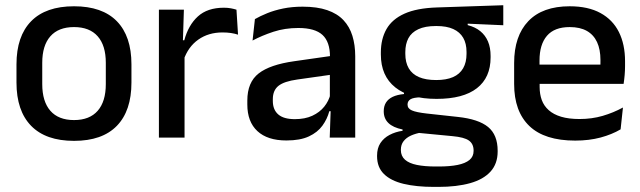

<svg xmlns="http://www.w3.org/2000/svg" viewBox="-20 -526 2448 734"><path d="M263 12.5Q155 12.5 99 -45Q43 -102.5 43 -210.5V-280Q43 -387.5 99 -444.8Q155 -502 263 -502Q371 -502 426.8 -444.8Q482.5 -387.5 482.5 -280V-210.5Q482.5 -102.5 426.8 -45Q371 12.5 263 12.5ZM263 -67Q322.5 -67 353.5 -102.5Q384.5 -138 384.5 -204.5V-286Q384.5 -352 353.5 -387.2Q322.5 -422.5 263 -422.5Q203.5 -422.5 172.5 -387.2Q141.5 -352 141.5 -286V-204.5Q141.5 -138 172.5 -102.5Q203.5 -67 263 -67Z M681.5 -295.5 660.5 -372H684.5Q700 -430 736.5 -463.2Q773 -496.5 836 -496.5Q851 -496.5 862.8 -494.2Q874.5 -492 884 -489L890 -393.5Q878 -397.5 863 -399.8Q848 -402 830.5 -402Q777 -402 738 -374.5Q699 -347 681.5 -295.5ZM685.5 0H587.5V-489H683L678.5 -346.5L685.5 -339.5Z M1338 0H1240.5L1244.5 -116L1241 -131V-285L1241.5 -309.5Q1241.5 -366 1212.8 -392.5Q1184 -419 1120.5 -419Q1069 -419 1025 -404.5Q981 -390 945.5 -371L954.5 -453Q974.5 -464.5 1001.5 -475.5Q1028.5 -486.5 1062.5 -493.5Q1096.5 -500.5 1137 -500.5Q1192.5 -500.5 1231 -487.2Q1269.5 -474 1293 -449Q1316.5 -424 1327.2 -389Q1338 -354 1338 -311ZM1075 11Q1002.5 11 964 -24.8Q925.5 -60.5 925.5 -126.5V-141.5Q925.5 -211.5 968.8 -245.2Q1012 -279 1105 -292L1252 -313L1257.5 -242L1116.5 -222Q1066 -215 1044.5 -197.8Q1023 -180.5 1023 -147V-140Q1023 -106.5 1043.8 -88.5Q1064.5 -70.5 1107 -70.5Q1146 -70.5 1174 -83.5Q1202 -96.5 1219.5 -118.2Q1237 -140 1243.5 -166.5L1257 -101H1239Q1231 -71 1212.5 -45.5Q1194 -20 1160.8 -4.5Q1127.5 11 1075 11Z M1649 -148Q1546 -148 1491 -192Q1436 -236 1436 -317.5V-325.5Q1436 -377 1457.5 -414.8Q1479 -452.5 1526.2 -473.8Q1573.5 -495 1650 -497.5L1904 -506V-429.5L1768 -435.5V-430Q1797 -422.5 1816.2 -406.8Q1835.5 -391 1845.5 -367.5Q1855.5 -344 1855.5 -312V-306.5Q1855.5 -229.5 1803.2 -188.8Q1751 -148 1649 -148ZM1645 110.5H1657.5Q1700 110.5 1729.5 104.5Q1759 98.5 1774.8 85.5Q1790.5 72.5 1790.5 51V49.5Q1790.5 24 1772.5 11.2Q1754.5 -1.5 1710 -5.5L1569 -19L1593.5 -20Q1569.5 -16 1551.2 -7.8Q1533 0.5 1522.8 13.8Q1512.5 27 1512.5 46.5V47.5Q1512.5 70.5 1528.2 84.5Q1544 98.5 1573.8 104.5Q1603.5 110.5 1645 110.5ZM1655.5 188.5H1639Q1571.5 188.5 1522.8 176.8Q1474 165 1447.8 139.2Q1421.5 113.5 1421.5 71V69Q1421.5 40.5 1434.2 21Q1447 1.5 1469.2 -10.2Q1491.5 -22 1519 -26V-31Q1482.5 -38.5 1464.8 -55.8Q1447 -73 1447 -100.5V-101Q1447 -120 1455.5 -133.8Q1464 -147.5 1481.2 -155.8Q1498.5 -164 1524.5 -166.5V-177.5L1627.5 -152.5L1590 -154Q1560.5 -153.5 1549.2 -146.5Q1538 -139.5 1538 -126.5V-126Q1538 -111 1554.8 -103.8Q1571.5 -96.5 1611.5 -92L1730.5 -79Q1809.5 -70.5 1846 -40.5Q1882.5 -10.5 1882.5 50.5V53Q1882.5 100 1855.2 130Q1828 160 1777.2 174.2Q1726.5 188.5 1655.5 188.5ZM1647.5 -220Q1686 -220 1711.8 -231.2Q1737.5 -242.5 1750.5 -265Q1763.5 -287.5 1763.5 -320V-327.5Q1763.5 -359.5 1750.8 -381.5Q1738 -403.5 1712.8 -415Q1687.5 -426.5 1649 -426.5H1646.5Q1605 -426.5 1579 -414.2Q1553 -402 1541.2 -379.8Q1529.5 -357.5 1529.5 -327V-320Q1529.5 -287.5 1542.5 -265Q1555.5 -242.5 1581.8 -231.2Q1608 -220 1647.5 -220Z M2179 11.5Q2062 11.5 2003.8 -44.2Q1945.5 -100 1945.5 -205V-285Q1945.5 -388.5 1999.8 -445.2Q2054 -502 2158 -502Q2228.5 -502 2275.5 -476.2Q2322.5 -450.5 2346 -403.5Q2369.5 -356.5 2369.5 -292V-273.5Q2369.5 -256.5 2368 -239Q2366.5 -221.5 2364 -205.5H2274Q2275 -231.5 2275.2 -254.5Q2275.5 -277.5 2275.5 -296.5Q2275.5 -337 2262.5 -365Q2249.5 -393 2223.5 -407.8Q2197.5 -422.5 2158 -422.5Q2099.5 -422.5 2071 -389.2Q2042.5 -356 2042.5 -294.5V-248.5L2043 -237V-193.5Q2043 -166 2051.2 -143.5Q2059.5 -121 2077.8 -104.8Q2096 -88.5 2125 -79.8Q2154 -71 2195.5 -71Q2242.5 -71 2283.8 -83Q2325 -95 2361.5 -115L2352.5 -31.5Q2319.5 -12 2275.8 -0.2Q2232 11.5 2179 11.5ZM2344 -205.5H1997.5V-279H2344Z"/></svg>

Font: Anek Malayalam Medium
Style: Regular
Weight: 500
Designer: Maithili Shingre (Malayalam) & Yesha Goshar (Latin)
Foundry: Ek Type
Version: Version 1.003